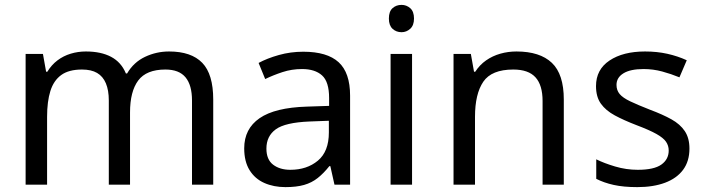

<svg xmlns="http://www.w3.org/2000/svg" viewBox="-20 -757 2891 787"><path d="M673 -546Q764 -546 809 -499.5Q854 -453 854 -349V0H767V-345Q767 -408 740.5 -440Q714 -472 658 -472Q580 -472 546.5 -427Q513 -382 513 -296V0H426V-345Q426 -387 414 -415.5Q402 -444 378 -458Q354 -472 316 -472Q262 -472 231 -449.5Q200 -427 186.5 -384Q173 -341 173 -278V0H85V-536H156L169 -463H174Q191 -491 215.5 -509.5Q240 -528 270 -537Q300 -546 332 -546Q394 -546 435.5 -524Q477 -502 496 -456H501Q528 -502 574.5 -524Q621 -546 673 -546Z M1223 -545Q1321 -545 1368 -502Q1415 -459 1415 -365V0H1351L1334 -76H1330Q1307 -47 1282.5 -27.5Q1258 -8 1226.5 1Q1195 10 1150 10Q1102 10 1063.5 -7Q1025 -24 1003 -59.5Q981 -95 981 -149Q981 -229 1044 -272.5Q1107 -316 1238 -320L1329 -323V-355Q1329 -422 1300 -448Q1271 -474 1218 -474Q1176 -474 1138 -461.5Q1100 -449 1067 -433L1040 -499Q1075 -518 1123 -531.5Q1171 -545 1223 -545ZM1249 -259Q1149 -255 1110.5 -227Q1072 -199 1072 -148Q1072 -103 1099.5 -82Q1127 -61 1170 -61Q1238 -61 1283 -98.5Q1328 -136 1328 -214V-262Z M1669 -536V0H1581V-536ZM1626 -737Q1646 -737 1661.5 -723.5Q1677 -710 1677 -681Q1677 -653 1661.5 -639Q1646 -625 1626 -625Q1604 -625 1589 -639Q1574 -653 1574 -681Q1574 -710 1589 -723.5Q1604 -737 1626 -737Z M2097 -546Q2193 -546 2242 -499.5Q2291 -453 2291 -349V0H2204V-343Q2204 -408 2175 -440Q2146 -472 2084 -472Q1995 -472 1961 -422Q1927 -372 1927 -278V0H1839V-536H1910L1923 -463H1928Q1946 -491 1972.5 -509.5Q1999 -528 2031 -537Q2063 -546 2097 -546Z M2806 -148Q2806 -96 2780 -61Q2754 -26 2706 -8Q2658 10 2592 10Q2536 10 2495.5 1Q2455 -8 2424 -24V-104Q2456 -88 2501.5 -74.5Q2547 -61 2594 -61Q2661 -61 2691 -82.5Q2721 -104 2721 -140Q2721 -160 2710 -176Q2699 -192 2670.5 -208Q2642 -224 2589 -244Q2537 -264 2500 -284Q2463 -304 2443 -332Q2423 -360 2423 -404Q2423 -472 2478.5 -509Q2534 -546 2624 -546Q2673 -546 2715.5 -536.5Q2758 -527 2795 -510L2765 -440Q2731 -454 2694 -464Q2657 -474 2618 -474Q2564 -474 2535.5 -456.5Q2507 -439 2507 -409Q2507 -387 2520 -371.5Q2533 -356 2563.5 -341.5Q2594 -327 2645 -307Q2696 -288 2732 -268Q2768 -248 2787 -219.5Q2806 -191 2806 -148Z"/></svg>

Font: ukorean85
Style: Book
Weight: 400
Designer: Jelle Bosma - Monotype Design Team
Foundry: Monotype Imaging Inc.
Version: Version 2.003